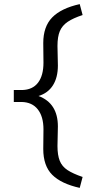

<svg xmlns="http://www.w3.org/2000/svg" viewBox="-20 -716 448 932"><path d="M367 196Q277 176 233.5 132.5Q190 89 190 7L191 -88Q191 -150 163.5 -185Q136 -220 85 -221H47V-279H87Q138 -280 164.5 -314.5Q191 -349 191 -412L190 -507Q190 -587 233.5 -631.5Q277 -676 367 -696L381 -643Q335 -628 308.5 -610Q282 -592 270.5 -565Q259 -538 259 -493L261 -398Q261 -340 237 -302Q213 -264 167 -250Q261 -215 261 -102L259 -7Q259 37 270 64.5Q281 92 307.5 109.5Q334 127 381 143Z"/></svg>

Font: Lexend Deca Light
Style: Regular
Weight: 300
Designer: Bonnie Shaver-Troup, Thomas Jockin
Foundry: Lexend
Version: Version 1.008; ttfautohint (v1.8.4.7-5d5b)